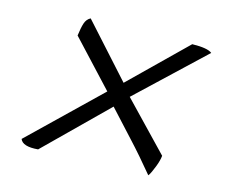

<svg xmlns="http://www.w3.org/2000/svg" viewBox="-55 -531 647 542"><g transform="rotate(10 269.0 -260.0)"><path d="M271 -230 82 -74Q37 -74 31 -95L246 -269L136 -410Q141 -433 146.5 -446Q152 -459 164 -464L287 -301L459 -442Q504 -439 516 -427L311 -265L430 -117Q429 -111 426 -102.5Q423 -94 418.5 -85Q414 -76 409.5 -68Q405 -60 401 -56Q366 -107 334.5 -147.5Q303 -188 271 -230Z"/></g></svg>

Font: Lusitana
Style: Italic
Weight: 400
Italic angle: -12°
Designer: Ana Paula Megda
Foundry: Ana Paula Megda
Version: Version 1.000; ttfautohint (v1.1) -l 8 -r 50 -G 200 -x 14 -D